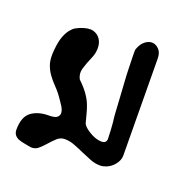

<svg xmlns="http://www.w3.org/2000/svg" viewBox="-95 -567 655 667"><g transform="rotate(20 233.0 -233.0)"><path d="M105 -438.5Q133.8 -449.7 151.1 -445.1Q168.5 -440.4 177.7 -426.5Q187 -412.6 187 -393.8Q187 -375 180.2 -358.9Q166.5 -327.1 161.1 -307.6Q155.8 -288.1 165.5 -270Q187.5 -249 199.7 -231.4Q211.9 -213.9 218.3 -197.5Q224.6 -181.2 228.3 -166Q231.9 -150.9 236.8 -133.8Q240.2 -125 253.7 -115Q267.1 -105 282.2 -98.9Q297.4 -92.8 311.3 -93Q325.2 -93.3 328.1 -106.4Q328.1 -110.4 327.6 -120.6Q327.1 -130.9 326.7 -141.8Q326.2 -152.8 325.2 -162.4Q324.2 -171.9 324.2 -173.8Q322.8 -181.2 321.3 -202.4Q319.8 -223.6 318.4 -251.7Q316.9 -279.8 314.7 -310.3Q312.5 -340.8 312 -367.9Q311.5 -395 310.8 -414.1Q310.1 -433.1 312.5 -437Q319.8 -457.5 333.5 -467.5Q347.2 -477.5 360.4 -476.3Q373.5 -475.1 384.3 -463.6Q395 -452.1 395 -430.2L397.9 -73.2Q397.9 -62 392.1 -50.8Q386.2 -39.6 376.7 -31Q367.2 -22.5 355.7 -17.8Q344.2 -13.2 333.5 -13.2Q315.4 -13.2 297.6 -20Q279.8 -26.9 261.2 -35.2Q242.7 -43.5 224.6 -50.5Q206.5 -57.6 187.5 -57.6Q171.9 -57.6 159.7 -46.4Q147.5 -35.2 136.5 -22.5Q125.5 -9.8 113.3 0.7Q101.1 11.2 84.5 9.3Q72.8 6.8 61 4.9Q49.3 2.9 39.6 -0.7Q29.8 -4.4 23.9 -12Q18.1 -19.5 18.1 -31.2Q18.1 -78.6 43 -97.2Q67.9 -115.7 107.4 -115.7Q130.9 -115.7 138.4 -123.3Q146 -130.9 144.5 -140.9Q143.1 -150.9 136.2 -161.9Q129.4 -172.9 124 -180.2Q109.4 -202.1 94 -217.8Q78.6 -233.4 66.9 -249.8Q55.2 -266.1 49.3 -285.9Q43.5 -305.7 46.9 -337.9Q49.8 -368.7 56.9 -387Q64 -405.3 72.8 -416Q81.5 -426.8 90.1 -431.4Q98.6 -436 105 -438.5Z"/></g></svg>

Font: AKL 022
Style: Regular
Weight: 400
Designer: AKL
Foundry: AKL
Version: Version 2.053;August 19, 2024;FontCreator 13.0.0.2675 64-bit